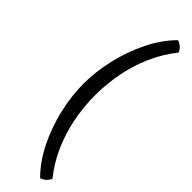

<svg xmlns="http://www.w3.org/2000/svg" viewBox="-334 -764 975 975"><g transform="rotate(45 154.0 -276.5)"><path d="M147.5 -276Q147.5 -195.5 162.8 -115.8Q178 -36 210.5 38.5Q243 113 294.5 177.5Q286.5 195.5 274.2 205.5Q262 215.5 248 219.5Q189.5 161 148.5 78.5Q107.5 -4 86 -96.2Q64.5 -188.5 64.5 -276Q64.5 -363 86 -455.2Q107.5 -547.5 148.5 -630.2Q189.5 -713 248 -771.5Q262 -767 274.2 -757Q286.5 -747 294.5 -729Q243 -664.5 210.5 -590.2Q178 -516 162.8 -436.2Q147.5 -356.5 147.5 -276Z"/></g></svg>

Font: Signika Light
Style: Regular
Weight: 300
Designer: Anna Giedry
Foundry: Anna Giedry
Version: Version 2.000